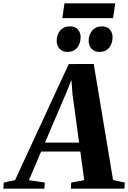

<svg xmlns="http://www.w3.org/2000/svg" viewBox="-99 -1128 766 1148"><path d="M-79 0 -76.5 -36.5 -9 -51 312 -745 461.5 -745.5 577 -51.5 647.5 -36.5 645 0H324.5L327 -36.5L404.5 -51L381.5 -222H147L74 -50.5L169 -36.5L166 0ZM170 -275.5H374L335 -560L328 -650L298 -575ZM303.5 -817.5Q274.5 -817.5 257 -836.8Q239.5 -856 240 -885.5Q240.5 -922 261.5 -946.2Q282.5 -970.5 317.5 -970.5Q351 -970.5 367.2 -951.2Q383.5 -932 383 -904.5Q382.5 -867.5 362.5 -842.5Q342.5 -817.5 303.5 -817.5ZM494.5 -817.5Q465.5 -817.5 448.2 -836.8Q431 -856 431 -885.5Q432 -922 453 -946.2Q474 -970.5 508.5 -970.5Q541.5 -970.5 558 -951.2Q574.5 -932 574 -904.5Q573.5 -867.5 553.5 -842.5Q533.5 -817.5 494.5 -817.5ZM286.5 -1108H590L577 -1019.5H273.5Z"/></svg>

Font: Merriweather 72pt ExtraBold
Style: Italic
Weight: 800
Italic angle: -7.8°
Version: Version 2.101